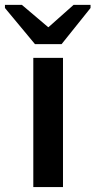

<svg xmlns="http://www.w3.org/2000/svg" viewBox="-66 -760 388 780"><path d="M189.9 -524.9V0H69.3V-524.9ZM301.8 -727.5 184.1 -580.6H76.2L-45.9 -727.5V-740.2H22.9L129.4 -649.9H131.3L232.9 -740.2H301.8Z"/></svg>

Font: Arimo SemiBold
Style: Regular
Weight: 600
Designer: Steve Matteson
Foundry: Monotype Imaging Inc.
Version: Version 1.33